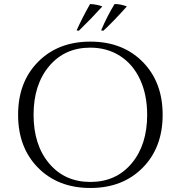

<svg xmlns="http://www.w3.org/2000/svg" viewBox="-20 -921 878 955"><path d="M372 -768 361 -770Q391 -836 428 -901Q464 -899 489 -889Q435 -829 372 -768ZM494 -768 483 -770Q514 -843 550 -901Q580 -901 611 -889Q543 -813 494 -768ZM169.5 -613.5Q269 -714 429.5 -714Q590 -714 689.5 -613.5Q789 -513 789 -350Q789 -187 689.5 -86.5Q590 14 429.5 14Q269 14 169.5 -86.5Q70 -187 70 -350Q70 -513 169.5 -613.5ZM712 -350Q712 -449 677 -525Q642 -601 577.5 -642.5Q513 -684 429 -684Q302 -684 224.5 -592Q147 -500 147 -350Q147 -200 224.5 -108Q302 -16 429.5 -16Q557 -16 634.5 -108Q712 -200 712 -350Z"/></svg>

Font: Cinzel
Style: Regular
Weight: 400
Designer: Natanael Gama
Version: Version 1.001;PS 001.001;hotconv 1.0.56;makeotf.lib2.0.21325